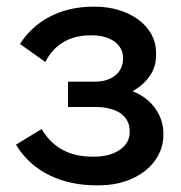

<svg xmlns="http://www.w3.org/2000/svg" viewBox="-20 -548 544 576"><path d="M269 8H278C387 8 470 -57 470 -142V-150C470 -201 435 -253 378 -274C423 -301 448 -337 448 -379V-391C448 -471 366 -528 266 -528H259C159 -528 82 -483 40 -416L116 -362C141 -412 187 -442 251 -442H256C313 -442 349 -413 349 -376V-371C349 -331 316 -303 265 -303H184V-227H266C331 -227 369 -200 369 -155V-150C369 -109 326 -78 263 -78H257C188 -78 137 -106 105 -161L28 -114C77 -32 166 8 269 8Z"/></svg>

Font: Fixel Display Medium
Style: Regular
Weight: 500
Designer: AlfaBravo + MacPaw
Foundry: Kyrylo Tkachov, Marchela Mozhyna, Serhii Makarenko, Maria Weinstein, Zakhar Kryvoshyya
Version: Version 1.211